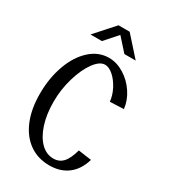

<svg xmlns="http://www.w3.org/2000/svg" viewBox="-225 -1059 1028 1162"><g transform="rotate(30 289.5 -478.0)"><path d="M251 -950 132 -817H212L290 -905L369 -817H448L329 -950ZM46 -354Q46 -248 78.5 -169.5Q111 -91 171 -48.5Q231 -6 312 -6Q388 -6 440 -45.5Q492 -85 514 -161L422 -174Q404 -109 378 -81.5Q352 -54 312 -54Q263 -54 224.5 -92Q186 -130 164 -198Q142 -266 142 -354Q142 -439 166 -520.5Q190 -602 227 -652.5Q264 -703 301 -703Q329 -703 359 -676.5Q389 -650 411 -608Q433 -566 437 -523L533 -527Q527 -584 492.5 -636Q458 -688 406.5 -719.5Q355 -751 301 -751Q228 -751 169.5 -697.5Q111 -644 78.5 -553Q46 -462 46 -354Z"/></g></svg>

Font: LXGW Marker Gothic
Style: Regular
Weight: 400
Version: Version 1.001